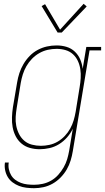

<svg xmlns="http://www.w3.org/2000/svg" viewBox="-20 -777 552 1010"><path d="M159 213Q139 213 118.5 210.5Q98 208 80 201Q62 194 46.5 182.5Q31 171 21 154.5Q11 138 7 118Q3 98 6 78H26Q23 96 26.5 113Q30 130 38.5 144.5Q47 159 60.5 169Q74 179 90 185Q106 191 123.5 193Q141 195 159 195Q182 195 205 190Q228 185 249 173Q270 161 286.5 142.5Q303 124 315 103Q327 82 333.5 60Q340 38 344 15L363 -100Q351 -75 332.5 -54Q314 -33 290.5 -18.5Q267 -4 240.5 2Q214 8 189 8Q162 8 137 1Q112 -6 93 -22Q74 -38 62.5 -60.5Q51 -83 46.5 -108Q42 -133 43 -160Q44 -187 48 -213L70 -343Q74 -368 82 -392.5Q90 -417 103.5 -440Q117 -463 136 -482.5Q155 -502 178.5 -514.5Q202 -527 227 -532.5Q252 -538 278 -538Q305 -538 330 -530.5Q355 -523 373.5 -505.5Q392 -488 402 -464.5Q412 -441 415 -415L434 -530H512V-512H451L363 18Q359 43 351.5 67.5Q344 92 331 114.5Q318 137 299 156.5Q280 176 257 189Q234 202 209 207.5Q184 213 159 213ZM195 -10Q217 -10 240 -15Q263 -20 283.5 -32Q304 -44 321 -62Q338 -80 349.5 -101Q361 -122 367.5 -144Q374 -166 378 -189L399 -319Q403 -342 404.5 -366Q406 -390 402.5 -413Q399 -436 389.5 -456.5Q380 -477 363.5 -492Q347 -507 324.5 -513.5Q302 -520 278 -520Q255 -520 232 -515Q209 -510 187.5 -498Q166 -486 148.5 -468Q131 -450 119 -429Q107 -408 100 -385.5Q93 -363 89 -340L68 -210Q64 -186 62.5 -162Q61 -138 65.5 -115Q70 -92 80.5 -71.5Q91 -51 108 -36.5Q125 -22 148 -16Q171 -10 195 -10ZM305 -606H283L199 -745L217 -755L296 -621L420 -757L436 -743Z"/></svg>

Font: Iosevka Curly Slab ThObl
Style: Regular
Weight: 100
Italic angle: -9°
Monospace: yes
Designer: Belleve Invis
Foundry: Belleve Invis
Version: Version 11.0.0; ttfautohint (v1.8.3)